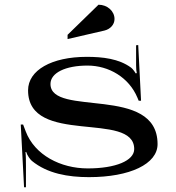

<svg xmlns="http://www.w3.org/2000/svg" viewBox="-20 -746 745 814"><path d="M266.5 -580.4 422.5 -616.4C447.5 -622.3 465.5 -641.7 465.5 -665.4C465.5 -698.9 435.1 -726 397.6 -726L266.5 -598.4ZM68 -218 82 48H90V-43C90 -56.5 89.8 -92.5 88 -101L91 -102C95 -87.5 108.3 -69.5 115 -64C180.7 -10.1 268.7 5 357 5C531.6 5 648 -51 648 -135C648 -261.8 534.5 -290 421 -304.3C307.5 -318.6 194 -318.9 194 -390C194 -436.8 256.8 -468 351 -468C441.6 -468 526.8 -417.5 562.5 -332.2L568 -319H578L566 -555L557 -554V-469C557 -455 558 -443 560 -436L555 -435C554 -438 543 -454 536 -459C484.5 -497.2 415 -505 348 -505C198.6 -505 99 -448.2 99 -363C99 -244.4 211.5 -223.1 324 -211C436.5 -198.9 549 -195.9 549 -114C549 -64.8 470.2 -32 352 -32C237.1 -32 127.1 -88.6 89 -189L78 -218Z"/></svg>

Font: Prida01
Style: Black
Weight: 900
Designer: gluk
Foundry: gluk
Version: Version 00.072